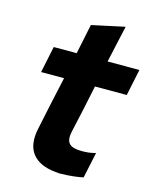

<svg xmlns="http://www.w3.org/2000/svg" viewBox="-107 -761 677 840"><g transform="rotate(15 232.0 -340.5)"><path d="M103 -159Q116 -220 128.5 -280Q141 -340 155 -401H51Q57 -431 63.5 -461Q70 -491 76 -521H180Q187 -555 194 -588.5Q201 -622 208 -656Q246 -664 282.5 -672Q319 -680 357 -688Q348 -646 338.5 -604.5Q329 -563 320 -521H464Q458 -491 451.5 -461Q445 -431 439 -401H295Q284 -346 272 -291.5Q260 -237 248 -183Q240 -145 255 -129Q270 -113 311 -113Q328 -113 342 -114.5Q356 -116 375 -121Q369 -92 362.5 -62.5Q356 -33 350 -4Q333 0 306 3Q279 6 257 6Q248 7 240.5 6.5Q233 6 225 5Q151 -2 119 -43.5Q87 -85 103 -159Z"/></g></svg>

Font: Rosa Sans
Style: Bold Italic
Weight: 700
Italic angle: -12°
Designer: Pentagram / MCKL
Foundry: Pentagram / MCKL
Version: Version 1.005;September 16, 2019;FontCreator 11.5.0.2425 64-